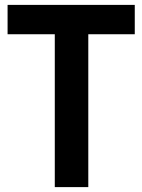

<svg xmlns="http://www.w3.org/2000/svg" viewBox="-20 -765 582 785"><path d="M204 -625H11V-745H531V-625H341V0H204Z"/></svg>

Font: Eudoxus Sans
Style: Bold
Weight: 700
Designer: Stijn de Vries
Foundry: tokotype
Version: Version 2.005